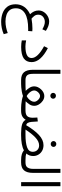

<svg xmlns="http://www.w3.org/2000/svg" viewBox="1083 -1788 1042 3248"><g transform="rotate(90 1604.0 -164.0)"><path d="M509.3 -189.5 504.4 -119.1Q491.7 -119.6 484.9 -119.6Q478 -119.6 471.2 -119.6Q295.4 -119.6 207.8 -66.2Q120.1 -12.7 120.1 88.9Q120.1 153.3 150.9 191.9Q181.6 230.5 232.2 247.3Q282.7 264.2 341.3 264.2Q393.6 264.2 445.6 253.2Q497.6 242.2 539.1 226.1L558.1 293.9Q458 337.4 347.2 337.4Q269.5 337.4 202.1 312.3Q134.8 287.1 93.5 233.2Q52.2 179.2 52.2 92.8Q52.2 14.2 93.5 -48.3Q134.8 -110.8 220.7 -151.9Q189.9 -183.6 173.6 -218.8Q157.2 -253.9 157.2 -296.4Q157.2 -344.2 183.8 -384.8Q210.4 -425.3 253.4 -450Q296.4 -474.6 345.2 -474.6Q418 -474.6 502 -418.9L475.6 -359.4Q441.4 -379.4 409.9 -390.4Q378.4 -401.4 350.1 -401.4Q300.8 -401.4 264.6 -371.1Q228.5 -340.8 228.5 -289.6Q228.5 -249 251.5 -221.4Q274.4 -193.8 295.4 -176.3Q345.7 -184.1 382.8 -187.7Q419.9 -191.4 458.5 -191.4Q472.7 -191.4 482.4 -190.9Q492.2 -190.4 509.3 -189.5Z M767.1 -73.2Q858.4 -73.2 909.9 -97.4Q961.4 -121.6 961.4 -177.7Q961.4 -279.3 761.7 -388.7L793.9 -452.6Q909.2 -393.6 970 -324.2Q1030.8 -254.9 1030.8 -179.2Q1030.8 -87.4 967 -44.2Q903.3 -1 774.4 -1Q712.4 -1 663.6 -11.7V-85Q722.2 -73.2 767.1 -73.2Z M1160.6 -665H1229V-198.2Q1229 -127.4 1254.9 -100.8Q1280.8 -74.2 1334 -74.2H1350.6V0H1334Q1244.6 0 1202.6 -48.3Q1160.6 -96.7 1160.6 -198.2Z M1550.8 -542Q1550.8 -562 1565.2 -575.7Q1579.6 -589.4 1600.6 -589.4Q1621.6 -589.4 1635.7 -575.7Q1649.9 -562 1649.9 -542Q1649.9 -522.5 1635.7 -508.5Q1621.6 -494.6 1600.6 -494.6Q1579.6 -494.6 1565.2 -508.5Q1550.8 -522.5 1550.8 -542ZM1770 -222.7Q1770 -179.2 1747.6 -144Q1725.1 -108.9 1693.4 -77.1Q1722.2 -75.2 1751.7 -74.7Q1781.2 -74.2 1800.8 -74.2H1848.1V0H1802.2Q1781.2 0 1747.6 -2.9Q1713.9 -5.9 1676 -12.7Q1638.2 -19.5 1603.5 -31.7Q1568.8 -19 1530.3 -12.2Q1491.7 -5.4 1457 -2.7Q1422.4 0 1399.4 0H1331.1V-74.2H1399.4Q1422.4 -74.2 1452.9 -75Q1483.4 -75.7 1516.1 -77.6Q1484.9 -108.9 1462.9 -144.8Q1440.9 -180.7 1440.9 -223.6Q1440.9 -252.9 1454.6 -282.7Q1468.3 -312.5 1491.5 -337.4Q1514.6 -362.3 1543.7 -377.4Q1572.8 -392.6 1604 -392.6Q1647 -392.6 1684.8 -366.7Q1722.7 -340.8 1746.3 -301.8Q1770 -262.7 1770 -222.7ZM1604 -320.8Q1582.5 -320.8 1560.8 -305.4Q1539.1 -290 1524.7 -267.3Q1510.3 -244.6 1510.3 -221.7Q1510.3 -196.8 1525.1 -171.4Q1540 -146 1562 -125.7Q1584 -105.5 1605 -94.2Q1629.4 -105.5 1651.4 -125.7Q1673.3 -146 1687.5 -171.4Q1701.7 -196.8 1701.7 -222.7Q1701.7 -244.6 1686.5 -267.3Q1671.4 -290 1648.9 -305.4Q1626.5 -320.8 1604 -320.8Z M2366.2 -548.3Q2366.2 -568.4 2380.6 -582Q2395 -595.7 2416 -595.7Q2437 -595.7 2451.2 -582Q2465.3 -568.4 2465.3 -548.3Q2465.3 -528.8 2451.2 -514.9Q2437 -501 2416 -501Q2395 -501 2380.6 -514.9Q2366.2 -528.8 2366.2 -548.3ZM2266.6 0H2232.4Q2136.2 0 2082.5 -17.6Q2028.8 -35.2 2006.8 -77.6Q1981 -37.6 1945.8 -18.8Q1910.6 0 1851.1 0H1828.6L1829.1 -74.2H1851.6Q1919.9 -75.2 1945.8 -105.2Q1971.7 -135.3 1971.7 -193.8Q1971.7 -215.8 1970.2 -234.4Q1968.8 -252.9 1967.8 -274.9L2034.7 -282.7L2042 -176.3Q2044.9 -139.6 2058.3 -114.5Q2071.8 -89.4 2099.1 -86.9Q2179.7 -224.1 2262.9 -301.5Q2346.2 -378.9 2436 -378.9Q2489.7 -378.9 2531 -355.7Q2572.3 -332.5 2595.9 -292.7Q2619.6 -252.9 2619.6 -203.1Q2619.1 -167.5 2608.2 -139.6Q2597.2 -111.8 2576.7 -87.9Q2596.2 -81.1 2619.4 -77.6Q2642.6 -74.2 2689.5 -74.2H2708V0H2689.9Q2627.9 0 2588.6 -12.5Q2549.3 -24.9 2522 -47.4Q2480 -23.4 2414.8 -11.7Q2349.6 0 2266.6 0ZM2439.9 -304.7Q2372.1 -304.7 2304.7 -240.5Q2237.3 -176.3 2172.4 -74.2H2264.6Q2396 -74.2 2471.9 -101.3Q2547.9 -128.4 2547.9 -197.8Q2547.9 -244.1 2517.8 -274.4Q2487.8 -304.7 2439.9 -304.7Z M2688.5 -74.2H2728Q2790.5 -74.2 2813.5 -108.9Q2836.4 -143.6 2836.4 -197.8V-665H2904.3V-198.2Q2904.3 -100.1 2862.3 -50Q2820.3 0 2727.5 0H2688.5Z M3129.4 -665V-0.5H3061V-665Z"/></g></svg>

Font: Vazirmatn RD UI Light
Style: Regular
Weight: 300
Designer: Saber Rastikerdar
Foundry: Saber Rastikerdar
Version: Version 33.003